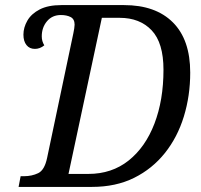

<svg xmlns="http://www.w3.org/2000/svg" viewBox="-20 -734 788 754"><path d="M53 0 61 -42H74Q105 -42 130 -54Q155 -66 165 -114L268 -603Q270 -611 271.5 -622Q273 -633 273 -637Q273 -659 257.5 -667Q242 -675 219 -675Q185 -675 164.5 -650.5Q144 -626 144 -591Q144 -572 154 -556Q137 -542 117 -542Q96 -542 84 -557Q72 -572 72 -598Q72 -626 87.5 -653Q103 -680 136 -697Q169 -714 221 -714H467Q591 -714 659 -646Q727 -578 727 -449Q727 -358 702 -276.5Q677 -195 627.5 -133Q578 -71 506.5 -35.5Q435 0 341 0ZM327 -51Q419 -51 485 -103.5Q551 -156 586.5 -248.5Q622 -341 622 -460Q622 -566 575.5 -615Q529 -664 450 -664H380L249 -51Z"/></svg>

Font: Noto Serif SemiCondensed
Style: Italic
Weight: 400
Width: 4
Italic angle: -12°
Designer: Monotype Design Team
Foundry: Monotype Imaging Inc.
Version: Version 2.013